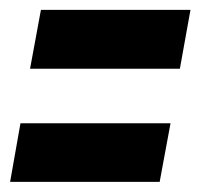

<svg xmlns="http://www.w3.org/2000/svg" viewBox="-44 -432 397 380"><path d="M15.5 -296H312L333 -412.5H37ZM-24 -72H272L293.5 -188H-3.5Z"/></svg>

Font: Anybody UltraCondensed Thin ExtraBold
Style: Italic
Weight: 800
Italic angle: -10°
Version: Version 1.111